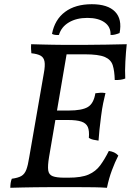

<svg xmlns="http://www.w3.org/2000/svg" viewBox="-20 -889 623 912"><path d="M29 3Q29 -8 30.5 -19Q32 -30 36 -40Q66 -44 81.5 -53Q97 -62 105 -83Q113 -104 119 -143L188 -540Q195 -577 191.5 -596.5Q188 -616 173 -624.5Q158 -633 129 -636Q128 -646 127.5 -656.5Q127 -667 128 -679Q157 -678 183 -677.5Q209 -677 231.5 -676.5Q254 -676 272.5 -676Q291 -676 304 -676L213 -143Q206 -101 209 -80Q212 -59 230.5 -52Q249 -45 286 -45L280 0Q244 0 211 0Q178 0 147.5 0.5Q117 1 87.5 1.5Q58 2 29 3ZM488 3Q459 1 428 0.5Q397 0 361 0Q325 0 280 0L286 -45H305Q367 -45 401 -60Q435 -75 456 -103.5Q477 -132 497 -172Q511 -170 522 -165Q533 -160 542 -150Q526 -119 511.5 -80Q497 -41 488 3ZM448 -221Q434 -223 422.5 -225.5Q411 -228 402 -234Q405 -268 397 -286Q389 -304 366.5 -311.5Q344 -319 303 -319H234L242 -364H307Q369 -364 397 -380.5Q425 -397 433 -446Q446 -448 457 -448.5Q468 -449 481 -447Q475 -422 470 -398.5Q465 -375 460 -336Q455 -300 452.5 -273Q450 -246 448 -221ZM525 -509Q524 -552 515.5 -579Q507 -606 477.5 -618.5Q448 -631 383 -631H276L304 -676Q350 -676 394 -676Q438 -676 484.5 -677Q531 -678 582 -679Q578 -642 575.5 -596.5Q573 -551 575 -516Q556 -508 525 -509ZM416 -869Q492 -869 526.5 -833.5Q561 -798 548 -732Q538 -728 526.5 -725Q515 -722 505 -723Q507 -761 477 -782.5Q447 -804 395 -804Q343 -804 307 -782.5Q271 -761 260 -723Q250 -722 241 -723.5Q232 -725 227 -728Q240 -796 289 -832.5Q338 -869 416 -869Z"/></svg>

Font: Vollkorn
Style: Italic
Weight: 400
Italic angle: -11°
Designer: Friedrich Althausen
Foundry: Friedrich Althausen
Version: Version 5.001